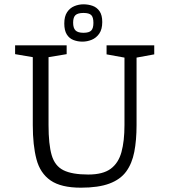

<svg xmlns="http://www.w3.org/2000/svg" viewBox="-20 -858 784 890"><path d="M355 12Q263 12 214.5 -21.5Q166 -55 149 -120Q132 -185 132 -278V-593L50 -607V-648H289V-607L205 -593V-278Q205 -189 219.5 -139Q234 -89 274 -69Q314 -49 389 -49Q457 -49 493 -75.5Q529 -102 543 -153Q557 -204 557 -278V-591L474 -606V-648H695V-606L613 -591V-278Q613 -208 602.5 -154Q592 -100 565 -63Q538 -26 487 -7Q436 12 355 12ZM362 -665Q340 -665 320.5 -672.5Q301 -680 289.5 -698.5Q278 -717 278 -749Q278 -782 291 -801.5Q304 -821 324.5 -829.5Q345 -838 367 -838Q389 -838 409 -831Q429 -824 441.5 -806Q454 -788 454 -756Q454 -722 440 -702Q426 -682 405 -673.5Q384 -665 362 -665ZM367 -706Q393 -706 403 -716.5Q413 -727 413 -752Q413 -778 403 -788Q393 -798 367 -798Q341 -798 330 -788Q319 -778 319 -753Q319 -728 330 -717Q341 -706 367 -706Z"/></svg>

Font: Faustina Light
Style: Regular
Weight: 300
Designer: Alfonso Garcia
Foundry: http://www.omnibus-type.com
Version: Version 1.200